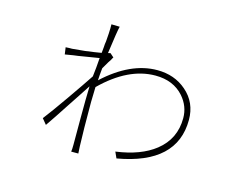

<svg xmlns="http://www.w3.org/2000/svg" viewBox="-92 -774 1183 937"><g transform="rotate(15 500.0 -305.5)"><path d="M414 -477 410 -471 406 -463 396 -448Q383 -427 375 -412Q371 -373 370 -350Q503 -473 638 -473Q725 -473 785 -421Q849 -366 849 -278Q849 -56 556 -5L542 -36Q667 -53 739 -110Q820 -174 820 -279Q820 -339 779 -386Q727 -445 636 -445Q499 -445 367 -315Q365 -263 365 -239Q365 -92 368 -16L369 2L370 20H334Q336 8 336 -15V-151Q336 -249 338 -311Q318 -280 302 -256Q280 -223 261 -194Q213 -120 181 -74L158 -102Q190 -143 250 -229Q310 -315 341 -362Q343 -380 346 -408L350 -457Q326 -453 270 -444L246 -440L223 -437Q195 -432 181 -430L176 -465Q184 -465 195 -466H208Q234 -468 272 -472Q319 -478 353 -484L356 -515L357 -530L359 -543Q361 -572 362 -584Q363 -592 363 -610V-631L405 -630Q399 -609 383 -491Q391 -493 395 -494Z"/></g></svg>

Font: Noto Sans CJK TC Thin
Style: Regular
Weight: 250
Designer: Ryoko NISHIZUKA ???? (kana & ideographs); Paul D. Hunt (Latin, Greek & Cyrillic); Wenlong ZHANG ??? (bopomofo); Sandoll 
Foundry: Adobe Systems Incorporated
Version: Version 1.004 January 19, 2016